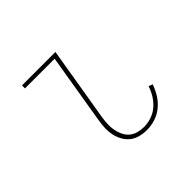

<svg xmlns="http://www.w3.org/2000/svg" viewBox="-131 -692 861 861"><g transform="rotate(-45 300.0 -261.0)"><path d="M355 8Q332 8 310.5 2.5Q289 -3 272.5 -16Q256 -29 245.5 -48Q235 -67 230.5 -88.5Q226 -110 227 -133Q228 -156 232 -179L287 -511H99V-530H311L252 -176Q249 -156 248 -136Q247 -116 250.5 -97.5Q254 -79 262 -62Q270 -45 284 -33Q298 -21 316.5 -16Q335 -11 355 -11Q378 -11 402 -19Q426 -27 445 -43.5Q464 -60 477 -81Q490 -102 498 -126L517 -119Q508 -93 493 -69Q478 -45 456 -27Q434 -9 407.5 -0.5Q381 8 355 8Z"/></g></svg>

Font: Iosevka Slab Thin Extended
Style: Italic
Weight: 100
Width: 7
Italic angle: -9°
Monospace: yes
Designer: Belleve Invis
Foundry: Belleve Invis
Version: Version 11.1.0; ttfautohint (v1.8.3)